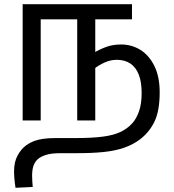

<svg xmlns="http://www.w3.org/2000/svg" viewBox="-20 -574 829 915"><path d="M557 -362Q608 -362 649.5 -336Q691 -310 716 -259Q741 -208 741 -134Q741 -44 715 8Q689 60 642 94Q610 117 568.5 131Q527 145 473 150.5Q419 156 347 156H272Q230 156 207 162Q184 168 167 179Q151 190 142 210Q133 230 133 263Q133 278 134 291.5Q135 305 136 317L54 321Q51 303 49 281.5Q47 260 47 243Q47 199 63 168.5Q79 138 104 119Q122 106 141.5 98.5Q161 91 186.5 87.5Q212 84 245 84H338Q420 84 471.5 77Q523 70 555 54.5Q587 39 610 14Q630 -8 642.5 -43.5Q655 -79 655 -131Q655 -183 641.5 -218Q628 -253 601.5 -271Q575 -289 536 -289Q508 -289 479.5 -276.5Q451 -264 430 -247L427 -322Q453 -338 485 -350Q517 -362 557 -362ZM88 0V-554H609V-482H434V0H348V-482H174V0Z"/></svg>

Font: tamil25
Style: Book
Weight: 400
Designer: Jelle Bosma - Monotype Design Team
Foundry: Monotype Imaging Inc.
Version: Version 2.003